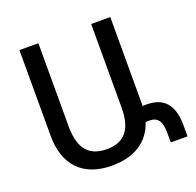

<svg xmlns="http://www.w3.org/2000/svg" viewBox="-127 -848 1012 991"><g transform="rotate(-20 379.5 -352.0)"><path d="M326 10C449 10 532 -44 564 -142C570 -143 576 -143 583 -143C628 -143 650 -119 650 -52V1H742V-59C742 -175 692 -226 599 -226C593 -226 585 -226 578 -225C578 -231 578 -237 578 -244V-714H473V-254C473 -131 422 -79 329 -79C235 -79 183 -131 183 -257V-714H79V-244C79 -81 167 10 326 10Z"/></g></svg>

Font: Noto Sans Armenian SemiCondensed Medium
Style: Regular
Weight: 500
Width: 4
Designer: Monotype Design Team
Foundry: Monotype Imaging Inc.
Version: Version 2.008